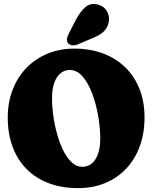

<svg xmlns="http://www.w3.org/2000/svg" viewBox="-20 -961 796 991"><path d="M363 -710Q446.5 -710 513.5 -684.5Q580.5 -659 628 -612Q675.5 -565 700.8 -499.8Q726 -434.5 726 -355Q726 -273.5 701.5 -206.2Q677 -139 631.5 -90.8Q586 -42.5 522.8 -16.2Q459.5 10 382.5 10Q299 10 232 -15.2Q165 -40.5 117.8 -88Q70.5 -135.5 45.2 -202.8Q20 -270 20 -354Q20 -432 45 -497.2Q70 -562.5 116 -610Q162 -657.5 224.8 -683.8Q287.5 -710 363 -710ZM497.5 -247Q497.5 -289.5 490.8 -337.5Q484 -385.5 471 -432Q458 -478.5 439 -516.5Q420 -554.5 395.5 -577.2Q371 -600 341 -600Q313.5 -600 292.8 -583.2Q272 -566.5 260.2 -533.8Q248.5 -501 248.5 -453Q248.5 -410.5 255.2 -362.5Q262 -314.5 275 -268Q288 -221.5 307 -183.5Q326 -145.5 350.5 -122.8Q375 -100 405 -100Q432.5 -100 453.2 -116.8Q474 -133.5 485.8 -166.5Q497.5 -199.5 497.5 -247ZM373 -861.5Q395 -902.5 421.5 -925Q448 -947.5 486 -937.5Q519 -928 533.5 -900Q548 -872 540.5 -842.5Q533 -814 513.2 -796.2Q493.5 -778.5 453.5 -762.5L379.5 -731Q366.5 -725.5 352.5 -727.2Q338.5 -729 331 -738.5Q323 -750 325.8 -762.2Q328.5 -774.5 335.5 -788Z"/></svg>

Font: Fraunces 144pt S100 Black
Style: Regular
Weight: 900
Version: Version 1.000